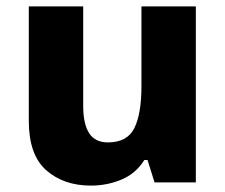

<svg xmlns="http://www.w3.org/2000/svg" viewBox="-20 -570 704 600"><path d="M592 -550V0H463L441 -70H431Q405 -28 360 -9Q315 10 264 10Q179 10 124.5 -38Q70 -86 70 -192V-550H240V-239Q240 -183 258.5 -154Q277 -125 317 -125Q378 -125 400 -170Q422 -215 422 -300V-550Z"/></svg>

Font: Noto Kufi Arabic ExtraBold
Style: Regular
Weight: 800
Designer: Monotype Design Team, David Williams, Khaled Hosny
Foundry: Google LLC
Version: Version 2.109; ttfautohint (v1.8.4.7-5d5b)